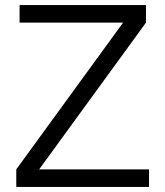

<svg xmlns="http://www.w3.org/2000/svg" viewBox="-20 -735 649 755"><path d="M566 0H44V-69L464 -646H57V-715H554V-646L134 -69H566Z"/></svg>

Font: Wix Madefor Display
Style: Regular
Weight: 400
Designer: Dalton Maag Ltd
Foundry: Dalton Maag Ltd
Version: Version 3.100